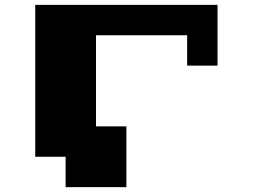

<svg xmlns="http://www.w3.org/2000/svg" viewBox="-20 -770 1040 790"><path d="M875 -750V-500H750V-625H375V-250H500V0H250V-125H125V-750Z"/></svg>

Font: Press Start 2P
Style: Regular
Weight: 400
Designer: CodeMan38
Foundry: CodeMan38
Version: Version 3.000